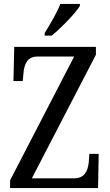

<svg xmlns="http://www.w3.org/2000/svg" viewBox="-20 -951 556 971"><path d="M206 -784V-771H242C292 -812 363 -886 384 -921V-931H285C268 -886 235 -831 206 -784ZM31 0H476L479 -173H432L429 -131C424 -86 408 -49 354 -49H141L465 -674V-714H52L48 -541H95L99 -584C103 -627 118 -665 170 -665H355L31 -39Z"/></svg>

Font: Noto Serif Tamil Condensed
Style: Italic
Weight: 400
Width: 3
Italic angle: -12°
Designer: Indian Type Foundry, Tom Grace, and the Monotype Design Team
Foundry: Monotype Imaging Inc.
Version: Version 2.003